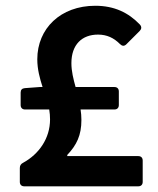

<svg xmlns="http://www.w3.org/2000/svg" viewBox="-20 -656 558 676"><path d="M216.8 -110.4C250 -145.5 266.6 -179.7 266.6 -233.4C266.6 -246.1 265.6 -258.8 263.7 -270.5H382.8C392.6 -270.5 398.4 -276.4 398.4 -286.1V-334C398.4 -343.8 392.6 -349.6 382.8 -349.6H246.1C238.3 -377.9 231.4 -405.3 231.4 -433.6C231.4 -499 268.6 -534.2 325.2 -534.2C356.4 -534.2 380.9 -522.5 402.3 -501C409.2 -494.1 417 -492.2 424.8 -500L471.7 -546.9C478.5 -553.7 479.5 -561.5 472.7 -569.3C432.6 -611.3 382.8 -635.7 315.4 -635.7C193.4 -635.7 111.3 -555.7 111.3 -447.3C111.3 -412.1 120.1 -379.9 129.9 -349.6H120.1L67.4 -345.7C57.6 -344.7 52.7 -339.8 52.7 -330.1V-286.1C52.7 -276.4 58.6 -270.5 68.4 -270.5H153.3C155.3 -258.8 156.2 -247.1 156.2 -235.4C156.2 -168.9 117.2 -113.3 61.5 -83C53.7 -79.1 49.8 -73.2 49.8 -64.5V-15.6C49.8 -5.9 55.7 0 65.4 0H466.8C476.6 0 482.4 -5.9 482.4 -15.6V-90.8C482.4 -100.6 476.6 -106.4 466.8 -106.4H216.8Z"/></svg>

Font: Ed Sans Neue SemiBold
Style: Regular
Weight: 600
Designer: Stephen Hutchings
Version: Version 1.004;PS 001.004;hotconv 1.0.88;makeotf.lib2.5.64775